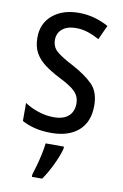

<svg xmlns="http://www.w3.org/2000/svg" viewBox="-87 -597 555 869"><g transform="rotate(10 190.5 -163.0)"><path d="M345 -145Q345 -70 299.5 -30Q254 10 175 10Q131 10 97.5 1.5Q64 -7 39 -21V-104Q63 -87 99.5 -74.5Q136 -62 173 -62Q218 -62 241 -83Q264 -104 264 -141Q264 -172 243 -194Q222 -216 167 -243Q128 -263 99 -284.5Q70 -306 54 -334.5Q38 -363 38 -405Q38 -470 84 -508.5Q130 -547 204 -547Q242 -547 276 -537.5Q310 -528 341 -511L311 -445Q286 -459 259 -468Q232 -477 203 -477Q163 -477 140.5 -458Q118 -439 118 -408Q118 -376 140.5 -356Q163 -336 219 -307Q277 -276 311 -242Q345 -208 345 -145ZM242 71Q233 105 212.5 147.5Q192 190 170 221H123V210Q129 192 136.5 165Q144 138 150 109.5Q156 81 158 61H242Z"/></g></svg>

Font: Noto Sans Gurmukhi Condensed
Style: Regular
Weight: 400
Width: 3
Designer: Jelle Bosma - Monotype Design Team
Foundry: Monotype Imaging Inc.
Version: Version 2.004; ttfautohint (v1.8.4.7-5d5b)